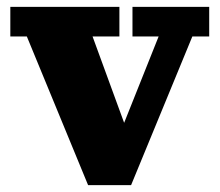

<svg xmlns="http://www.w3.org/2000/svg" viewBox="-20 -538 638 558"><path d="M236 0 58 -432H10V-518H327V-432H249L362 -123L318 -124L441 -432H365V-518H588V-432H539L361 0Z"/></svg>

Font: Montagu Slab 144pt
Style: Bold
Weight: 700
Designer: Florian Karsten
Foundry: Florian Karsten
Version: Version 1.000